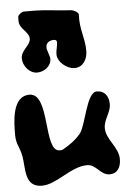

<svg xmlns="http://www.w3.org/2000/svg" viewBox="-79 -849 624 952"><g transform="rotate(-5 233.5 -373.0)"><path d="M46 -577C46 -539 78 -500 116 -500C151 -500 187 -525 187 -563V-567C186 -571 174 -609 173 -613V-624C173 -643 193 -654 210 -654C220 -654 227 -652 227 -641C227 -621 219 -602 219 -582C219 -543 265 -506 303 -506C347 -506 368 -547 368 -586C368 -651 342 -698 347 -767C346 -782 323 -791 313 -793C248 -796 185 -807 120 -807H73C62 -803 53 -796 47 -787C46 -783 46 -767 46 -763C46 -722 94 -706 94 -670C94 -638 46 -616 46 -577ZM-20 -202C-20 -153 -3 -144 7 -93C18 -33 2 61 91 61C166 61 240 -21 323 -21C368 -21 384 34 430 34C472 34 487 0 487 -37C487 -98 426 -138 426 -196C426 -240 461 -270 461 -313C461 -351 442 -381 402 -381C350 -381 332 -220 300 -180C275 -149 241 -126 207 -107C205 -106 195 -106 193 -106C112 -106 172 -394 68 -394C-20 -394 -20 -263 -20 -202Z"/></g></svg>

Font: Charger
Style: Overspray
Weight: 400
Designer: Jasper
Foundry: Cannot Into Space Fonts
Version: Version 0.980